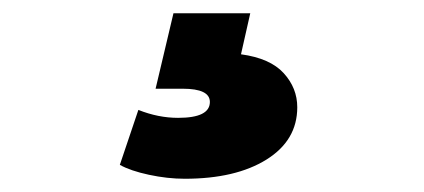

<svg xmlns="http://www.w3.org/2000/svg" viewBox="-20 -30 640 290"><path d="M161 219 189 136Q219 148 249 148Q297 148 297 124Q297 104 256 104H215L242 -10H358L344 52Q388 58 408.5 80.5Q429 103 429 132Q429 182 382.5 211Q336 240 259 240Q233 240 205 234Q177 228 161 219Z"/></svg>

Font: Montserrat Alternates Black
Style: Regular
Weight: 900
Designer: Julieta Ulanovsky
Foundry: Julieta Ulanovsky
Version: Version 7.200